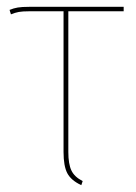

<svg xmlns="http://www.w3.org/2000/svg" viewBox="-20 -538 397 562"><path d="M180 -505V-93Q180 -58 189 -39Q198 -20 222 -8L218 4Q188 -10 177 -31Q166 -52 166 -93V-505H66Q46 -505 35 -503Q24 -501 12 -496L8 -509Q20 -514 32 -516Q44 -518 65 -518H342V-505Z"/></svg>

Font: Fira Sans Compressed Hair
Style: Regular
Weight: 100
Width: 1
Designer: bBox Type GmbH & Carrois Corporate GbR & Edenspiekermann AG
Foundry: bBox Type GmbH & Carrois Corporate GbR & Edenspiekermann AG
Version: Version 4.301